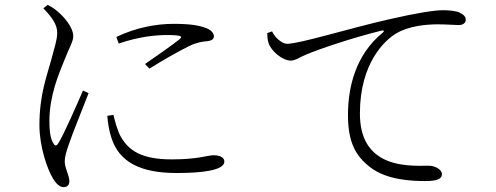

<svg xmlns="http://www.w3.org/2000/svg" viewBox="-20 -747 2040 789"><path d="M458 -595C539 -634 623 -649 692 -649C762 -649 799 -643 831 -630C850 -622 859 -609 859 -598C859 -589 854 -581 834 -578C811 -576 789 -573 758 -558C714 -537 642 -495 594 -465L576 -484C621 -515 697 -568 718 -586C731 -597 729 -603 665 -603C622 -603 552 -597 468 -568ZM446 -275C452 -251 462 -211 476 -186C509 -128 562 -92 686 -92C795 -92 832 -109 857 -109C880 -109 902 -102 902 -83C902 -47 811 -36 706 -36C557 -36 470 -81 438 -180C428 -210 423 -243 421 -271ZM158 -713C194 -676 216 -645 215 -611C215 -581 202 -547 190 -499C174 -439 142 -359 142 -233C142 -145 174 -52 198 -13C210 7 225 22 241 22C257 22 265 13 265 -3C265 -25 246 -56 246 -84C246 -102 253 -126 263 -154C275 -192 324 -311 344 -364L321 -375C299 -324 242 -193 220 -159C212 -145 205 -147 199 -159C191 -172 183 -193 183 -250C183 -353 221 -441 243 -496C268 -559 281 -577 281 -598C281 -637 239 -681 220 -697C206 -710 193 -718 176 -727Z M1098 -618C1110 -592 1139 -567 1160 -567C1211 -567 1414 -630 1576 -667C1693 -694 1765 -705 1800 -705C1825 -705 1854 -702 1867 -696C1888 -686 1894 -677 1894 -666C1894 -654 1884 -644 1865 -644C1847 -644 1818 -647 1779 -647C1730 -647 1659 -640 1609 -610C1562 -583 1459 -488 1459 -281C1459 -174 1502 -127 1543 -101C1610 -60 1700 -66 1743 -66C1765 -66 1796 -52 1796 -31C1796 -11 1774 -3 1729 -3C1676 -3 1570 -6 1501 -60C1440 -107 1410 -164 1410 -275C1410 -387 1440 -521 1553 -613C1560 -618 1559 -624 1547 -621C1437 -594 1294 -547 1234 -521C1214 -513 1194 -498 1175 -498C1140 -498 1095 -537 1084 -569C1079 -582 1079 -596 1078 -611Z"/></svg>

Font: Noto Serif CJK TC Light
Style: Regular
Weight: 300
Designer: Ryoko NISHIZUKA 西塚涼子 (kana & ideographs); Frank Grießhammer (Latin, Greek & Cyrillic); Wenlong ZHANG 张文龙 (bopomofo); San
Foundry: Adobe
Version: Version 2.001;hotconv 1.1.0;makeotfexe 2.6.0